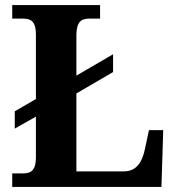

<svg xmlns="http://www.w3.org/2000/svg" viewBox="-20 -734 694 754"><path d="M28 0V-53H70Q85 -53 96.5 -57.5Q108 -62 114.5 -76Q121 -90 121 -118V-276L38 -229V-297L121 -345V-596Q121 -625 114.5 -638.5Q108 -652 96.5 -656.5Q85 -661 70 -661H28V-714H373V-661H331Q317 -661 306 -657Q295 -653 288 -640Q281 -627 280 -600V-437L424 -521V-451L280 -367V-61H466Q489 -61 505.5 -71Q522 -81 532.5 -100.5Q543 -120 549 -148L565 -223H621L614 0Z"/></svg>

Font: Noto Serif Tamil
Style: Italic
Weight: 400
Italic angle: -12°
Designer: Indian Type Foundry, Tom Grace, and the Monotype Design Team
Foundry: Monotype Imaging Inc.
Version: Version 2.003